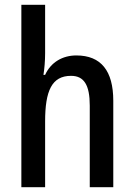

<svg xmlns="http://www.w3.org/2000/svg" viewBox="-20 -780 559 800"><path d="M168 -558V-760H69V0H168V-274C168 -402 196 -464 276 -464C330 -464 354 -426 354 -340V0H452V-360C452 -485 401 -549 298 -549C241 -549 192 -521 168 -468H161C165 -492 168 -526 168 -558Z"/></svg>

Font: Noto Sans Sinhala Condensed Medium
Style: Regular
Weight: 500
Width: 3
Designer: Jelle Bosma - Monotype Design Team
Foundry: Monotype Imaging Inc.
Version: Version 2.006